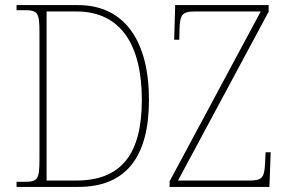

<svg xmlns="http://www.w3.org/2000/svg" viewBox="-20 -734 1119 754"><path d="M45 0H288C479 0 565 -123 565 -342C565 -572 470 -714 286 -714H45V-694H77C128 -694 135 -684 135 -607V-109C135 -30 128 -20 77 -20H45ZM646 0H1038L1043 -136H1023L1021 -93C1018 -39 1012 -25 960 -25H679L1035 -688V-714H668L664 -578H684L685 -620C687 -675 694 -689 746 -689H1004L646 -22ZM279 -25H163V-689H280C457 -689 537 -554 537 -342C537 -131 458 -25 279 -25Z"/></svg>

Font: Noto Serif SemiCondensed Thin
Style: Regular
Weight: 100
Width: 4
Designer: Monotype Design Team
Foundry: Monotype Imaging Inc.
Version: Version 2.015